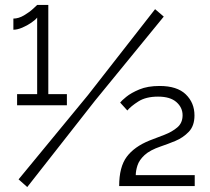

<svg xmlns="http://www.w3.org/2000/svg" viewBox="-20 -751 847 775"><path d="M250 -371V-326H49V-371H130V-680Q123 -671 106.5 -659.5Q90 -648 70 -639.5Q50 -631 34 -631V-676Q55 -676 77 -689Q99 -702 114 -716Q129 -730 130 -731H175V-371ZM55 -27 335 -367 606 -714 641 -684 363 -344 90 4ZM461 0Q461 -77 491.5 -118Q522 -159 584 -184Q613 -195 644 -207Q675 -219 696 -237Q717 -255 717 -286Q717 -317 692 -339Q667 -361 618 -361Q569 -361 538.5 -341.5Q508 -322 494 -305L465 -337Q470 -344 489.5 -360Q509 -376 542.5 -390Q576 -404 624 -404Q695 -404 730 -370Q765 -336 765 -285Q765 -243 742 -219Q719 -195 687.5 -182Q656 -169 629 -160Q585 -145 563.5 -125Q542 -105 535 -83.5Q528 -62 528 -44H766V0Z"/></svg>

Font: Raleway
Style: Regular
Weight: 400
Designer: Matt McInerney, Pablo Impallari, Rodrigo Fuenzalida
Foundry: Matt McInerney, Pablo Impallari, Rodrigo Fuenzalida
Version: Version 4.101;RELEASE